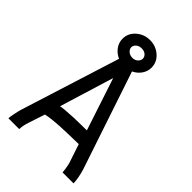

<svg xmlns="http://www.w3.org/2000/svg" viewBox="-236 -895 989 989"><g transform="rotate(45 259.0 -400.5)"><path d="M350.6 -241.7 255.9 -528.3 165 -231.9Q186.5 -236.8 262.2 -240.2ZM209.5 -706.5Q209.5 -692.9 221.7 -682.1Q233.9 -671.4 252 -671.4Q270 -671.4 281.7 -682.1Q293.5 -692.9 293.5 -706.5Q293.5 -720.2 282 -730.2Q270.5 -740.2 252 -740.2Q233.4 -740.2 221.4 -730Q209.5 -719.7 209.5 -706.5ZM146.5 -705.6Q146.5 -745.6 178 -773.2Q209.5 -800.8 252.4 -800.8Q295.4 -800.8 326.7 -773.2Q357.9 -745.6 357.9 -705.6Q357.9 -678.2 342 -655.5Q326.2 -632.8 300.3 -620.6L480 -84Q493.7 -37.6 495.1 0H415Q415 -8.3 411.6 -29.1Q408.2 -49.8 405.3 -59.6L371.1 -162.1Q366.2 -162.1 347.2 -161.6Q328.1 -161.1 320.1 -160.9Q312 -160.6 293.2 -160.2Q274.4 -159.7 263.9 -159.2Q253.4 -158.7 236.6 -158Q219.7 -157.2 208.3 -156Q196.8 -154.8 183.6 -153.6Q170.4 -152.3 159.7 -150.4Q148.9 -148.4 140.1 -146.5L111.3 -59.1Q99.6 -24.9 99.6 0H20.5Q21 -10.3 26.1 -35.9Q31.2 -61.5 36.1 -77.6L207 -619.6Q180.2 -631.3 163.3 -654.3Q146.5 -677.2 146.5 -705.6Z"/></g></svg>

Font: FantasqueSansM Nerd Font
Style: Regular
Weight: 400
Monospace: yes
Designer: Jany Belluz
Version: Version 1.8.0 ; ttfautohint (v1.8.2);Nerd Fonts 3.4.0